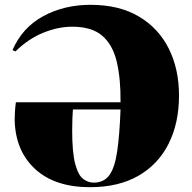

<svg xmlns="http://www.w3.org/2000/svg" viewBox="-20 -764 796 798"><path d="M354 14Q208 14 126 -61.5Q44 -137 41 -265Q41 -278 42 -297.5Q43 -317 46 -339H481Q482 -436 465.5 -506.5Q449 -577 405.5 -615Q362 -653 280 -653Q222 -653 160 -628Q98 -603 44 -550L32 -556Q73 -650 160 -697Q247 -744 356 -744Q475 -744 557 -695.5Q639 -647 681.5 -562Q724 -477 724 -367Q724 -252 680.5 -166Q637 -80 554.5 -33Q472 14 354 14ZM369 -5Q412 -5 434.5 -36Q457 -67 467 -134.5Q477 -202 481 -309H283Q282 -294 281 -273Q280 -252 280 -222Q280 -130 292.5 -83Q305 -36 325.5 -20.5Q346 -5 369 -5Z"/></svg>

Font: Display Black
Style: Regular
Weight: 900
Designer: Latin by Veronika Burian and Jose Scaglione. Greek by Irene Vlachou. Cyrillic by Vera Evstafieva.
Foundry: TypeTogether
Version: Version 3.002